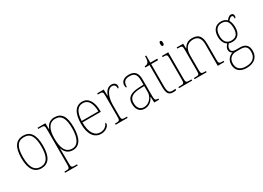

<svg xmlns="http://www.w3.org/2000/svg" viewBox="-15 -1660 3871 2823"><g transform="rotate(-30 1921.0 -248.5)"><path d="M243 10C364 10 428 -77 428 -267C428 -455 366 -542 247 -542C121 -542 59 -453 59 -267C59 -78 128 10 243 10ZM243 -15C135 -15 87 -106 87 -267C87 -433 132 -517 246 -517C355 -517 400 -437 400 -267C400 -111 359 -15 243 -15Z M509 240H723V220H692C632 220 625 215 625 143V13C625 -50 623 -88 623 -108H625C650 -33 700 10 779 10C886 10 954 -80 954 -279C954 -463 898 -546 777 -546C696 -546 650 -496 628 -434H624L622 -536H489V-516H522C594 -516 597 -511 597 -442V143C597 215 591 220 530 220H509ZM781 -15C665 -15 625 -119 625 -278C625 -422 669 -521 778 -521C884 -521 926 -439 926 -276C926 -111 877 -15 781 -15Z M1257 10C1348 10 1397 -49 1397 -82C1397 -93 1393 -98 1388 -102C1367 -55 1327 -15 1257 -15C1162 -15 1099 -101 1100 -274H1412V-290C1412 -447 1351 -542 1248 -542C1135 -542 1071 -451 1071 -262C1071 -87 1143 10 1257 10ZM1384 -298H1101C1107 -432 1148 -517 1247 -517C1338 -517 1382 -428 1384 -298Z M1506 0H1709V-20H1683C1622 -20 1616 -24 1616 -97V-280C1616 -398 1665 -519 1740 -519C1785 -519 1801 -493 1801 -443C1815 -443 1822 -459 1822 -479C1822 -515 1794 -544 1745 -544C1673 -544 1638 -482 1617 -428H1615L1612 -536H1501V-516H1513C1583 -516 1588 -512 1588 -441V-97C1588 -24 1581 -20 1521 -20H1506Z M1996 10C2084 10 2130 -51 2154 -99H2156L2161 0H2242V-20H2237C2189 -20 2182 -33 2182 -107V-379C2182 -486 2141 -542 2038 -542C1938 -542 1904 -487 1904 -440C1904 -410 1911 -395 1925 -395C1925 -475 1952 -517 2038 -517C2133 -517 2154 -464 2154 -371V-306L2079 -303C1933 -297 1866 -251 1866 -146C1866 -40 1921 10 1996 10ZM1999 -15C1924 -15 1894 -74 1894 -145C1894 -226 1939 -275 2077 -280L2154 -283V-178C2154 -100 2088 -15 1999 -15Z M2478 10C2494 10 2511 9 2530 5V-20C2510 -16 2497 -15 2477 -15C2426 -15 2404 -44 2404 -135V-511H2521V-536H2404V-657H2384C2384 -599 2377 -567 2362 -552C2351 -539 2331 -531 2305 -531V-511H2376V-141C2376 -29 2404 10 2478 10Z M2689 -658C2703 -658 2712 -666 2712 -698C2712 -729 2703 -738 2689 -738C2675 -738 2666 -729 2666 -698C2666 -666 2675 -658 2689 -658ZM2582 0H2805V-20H2781C2713 -20 2708 -25 2708 -95V-536H2601V-516H2615C2674 -516 2680 -511 2680 -438V-95C2680 -25 2675 -20 2607 -20H2582Z M2846 0H3050V-20H3038C2970 -20 2965 -25 2965 -95V-334C2965 -439 3008 -517 3116 -517C3206 -517 3239 -455 3239 -365V0H3350V-20H3339C3272 -20 3267 -25 3267 -95V-359C3267 -483 3222 -542 3115 -542C3045 -542 3002 -516 2967 -453H2964L2961 -536H2851V-516H2870C2931 -516 2937 -511 2937 -442V-95C2937 -25 2932 -20 2864 -20H2846Z M3594 241C3726 241 3796 171 3796 66C3796 -22 3752 -71 3660 -71H3595C3546 -71 3509 -83 3509 -126C3509 -163 3526 -186 3547 -205C3557 -199 3589 -196 3604 -196C3699 -196 3747 -261 3747 -363C3747 -420 3734 -460 3718 -485C3741 -513 3757 -529 3780 -529C3799 -529 3804 -514 3804 -476C3818 -476 3825 -490 3825 -513C3825 -537 3811 -557 3781 -557C3746 -557 3721 -526 3703 -504C3682 -526 3648 -542 3604 -542C3508 -542 3453 -477 3453 -367C3453 -303 3476 -242 3525 -215C3509 -200 3482 -168 3482 -131C3482 -92 3502 -72 3526 -62C3477 -49 3419 -2 3419 83C3419 179 3477 241 3594 241ZM3601 -221C3528 -221 3481 -267 3481 -364C3481 -472 3530 -517 3601 -517C3677 -517 3719 -475 3719 -365C3719 -262 3677 -221 3601 -221ZM3597 216C3483 216 3447 154 3447 83C3447 -1 3503 -46 3576 -46H3654C3733 -46 3768 -15 3768 66C3768 159 3713 216 3597 216Z"/></g></svg>

Font: Noto Serif Armenian SemiCondensed Thin
Style: Regular
Weight: 100
Width: 4
Designer: Monotype Design Team
Foundry: Monotype Imaging Inc.
Version: Version 2.008